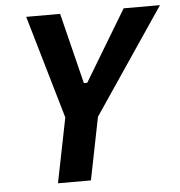

<svg xmlns="http://www.w3.org/2000/svg" viewBox="-51 -746 745 795"><g transform="rotate(-5 321.5 -349.0)"><path d="M295 0H158L212 -269L87 -698H228L301 -404H315L492 -698H643L347 -260Z"/></g></svg>

Font: IBM Plex Sans Condensed
Style: Bold Italic
Weight: 700
Width: 3
Italic angle: -11.31°
Designer: Mike Abbink, Paul van der Laan, Pieter van Rosmalen
Foundry: Bold Monday
Version: Version 3.201